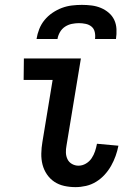

<svg xmlns="http://www.w3.org/2000/svg" viewBox="-20 -760 540 788"><path d="M290 8Q266 8 243.5 3Q221 -2 203 -14Q185 -26 172.5 -44.5Q160 -63 154.5 -84.5Q149 -106 149.5 -130Q150 -154 154 -177L196 -432H77L78 -520H312L253 -163Q250 -148 250.5 -133.5Q251 -119 257 -106.5Q263 -94 275.5 -87Q288 -80 302 -80Q318 -80 332.5 -88.5Q347 -97 356 -110.5Q365 -124 370 -139Q375 -154 378 -170L466 -162Q462 -141 454.5 -120Q447 -99 436 -79.5Q425 -60 409.5 -43Q394 -26 374.5 -14Q355 -2 333 3Q311 8 290 8ZM130 -600Q133 -620 141 -640.5Q149 -661 163 -678Q177 -695 195.5 -707.5Q214 -720 234 -727.5Q254 -735 275 -737.5Q296 -740 316 -740Q336 -740 356 -737.5Q376 -735 394 -727.5Q412 -720 426.5 -707.5Q441 -695 449 -678Q457 -661 458 -640.5Q459 -620 456 -600H370Q372 -614 369 -628Q366 -642 356 -650.5Q346 -659 332 -662Q318 -665 304 -665Q290 -665 275 -662Q260 -659 247 -650.5Q234 -642 226 -628Q218 -614 216 -600Z"/></svg>

Font: Iosevka Semibold
Style: Italic
Weight: 600
Italic angle: -9°
Monospace: yes
Designer: Belleve Invis
Foundry: Belleve Invis
Version: Version 32.5.0; ttfautohint (v1.8.4)